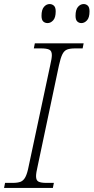

<svg xmlns="http://www.w3.org/2000/svg" viewBox="-32 -928 462 948"><path d="M-12 0 -7 -25H30Q55 -25 69.5 -30.5Q84 -36 93.5 -54Q103 -72 110 -109L216 -606Q224 -640 224 -656Q224 -677 211 -683Q198 -689 172 -689H135L140 -714H381L376 -689H339Q314 -689 299.5 -683.5Q285 -678 276 -660Q267 -642 259 -605L154 -108Q146 -74 146 -58Q146 -37 158.5 -31Q171 -25 197 -25H234L229 0ZM370 -814Q358 -814 349.5 -822Q341 -830 341 -850Q341 -880 353 -894Q365 -908 381 -908Q393 -908 401.5 -900Q410 -892 410 -872Q410 -841 397.5 -827.5Q385 -814 370 -814ZM203 -814Q190 -814 181.5 -822Q173 -830 173 -850Q173 -880 185 -894Q197 -908 213 -908Q225 -908 234 -900Q243 -892 243 -872Q243 -841 230.5 -827.5Q218 -814 203 -814Z"/></svg>

Font: Noto Serif ExtraLight
Style: Italic
Weight: 200
Italic angle: -12°
Designer: Monotype Design Team
Foundry: Monotype Imaging Inc.
Version: Version 2.014; ttfautohint (v1.8.4.7-5d5b)